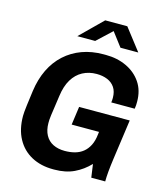

<svg xmlns="http://www.w3.org/2000/svg" viewBox="-129 -983 946 1092"><g transform="rotate(15 344.5 -437.5)"><path d="M286 10Q214 10 159 -19.5Q104 -49 73.5 -105Q43 -161 43 -239Q43 -259 48.5 -302.5Q54 -346 60 -390Q70 -462 97.5 -518.5Q125 -575 168.5 -614.5Q212 -654 269 -675Q326 -696 395 -696H409Q476 -696 530.5 -670.5Q585 -645 617 -598Q649 -551 649 -485Q649 -474 648.5 -464Q648 -454 646 -443H508Q509 -449 509.5 -455.5Q510 -462 510 -470Q510 -507 494 -531Q478 -555 450 -566.5Q422 -578 387 -578Q341 -578 304.5 -558.5Q268 -539 244.5 -500Q221 -461 213 -401Q207 -358 203 -330.5Q199 -303 196.5 -285.5Q194 -268 193.5 -257.5Q193 -247 193 -238Q193 -196 209 -166.5Q225 -137 254.5 -122.5Q284 -108 323 -108Q356 -108 383 -115.5Q410 -123 430.5 -139.5Q451 -156 464.5 -182.5Q478 -209 482 -247L484 -263H323L338 -371H636L603 -135Q597 -92 594 -58.5Q591 -25 591 0H509L498 -78Q459 -37 409.5 -13.5Q360 10 293 10ZM224 -757 354 -885H484L583 -757H478L402 -857H436L329 -757Z"/></g></svg>

Font: Chivo Medium SemiBold
Style: Italic
Weight: 600
Italic angle: -8.05°
Version: Version 2.002